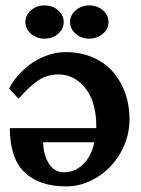

<svg xmlns="http://www.w3.org/2000/svg" viewBox="-20 -682 519 705"><path d="M93.8 -557.9Q73.2 -575.7 73.2 -601.1Q73.2 -626.5 93.8 -644.3Q114.3 -662.1 143.6 -662.1Q172.9 -662.1 193.4 -644.3Q213.9 -626.5 213.9 -601.1Q213.9 -575.7 193.4 -557.9Q172.9 -540 143.6 -540Q114.3 -540 93.8 -557.9ZM307.6 -662.1Q336.9 -662.1 357.7 -644.3Q378.4 -626.5 378.4 -601.1Q378.4 -575.7 357.7 -557.9Q336.9 -540 307.6 -540Q278.8 -540 258.1 -557.9Q237.3 -575.7 237.3 -601.1Q237.3 -626.5 258.1 -644.3Q278.8 -662.1 307.6 -662.1ZM16.1 -211.4H333.5V-223.1Q333.5 -270.5 319.1 -311.5Q304.7 -352.5 271.7 -380.6Q238.8 -408.7 192.9 -408.7Q170.4 -408.7 149.7 -401.4Q128.9 -394 110.1 -379.2Q91.3 -364.3 78.4 -351.6Q65.4 -338.9 48.3 -319.3L13.7 -356.9Q23.9 -378.9 43.5 -401.6Q63 -424.3 89.4 -444.6Q115.7 -464.8 150.6 -477.8Q185.5 -490.7 221.2 -490.7Q275.9 -490.7 320.8 -471.2Q365.7 -451.7 395 -418Q424.3 -384.3 439.9 -339.8Q455.6 -295.4 455.6 -244.6Q455.6 -179.2 423.1 -121.8Q390.6 -64.5 336.7 -31Q282.7 2.4 222.7 2.4Q123.5 2.4 69.8 -49.6Q16.1 -101.6 16.1 -211.4ZM326.2 -159.7H138.2Q140.1 -110.4 160.4 -79.8Q180.7 -49.3 214.8 -49.3Q255.9 -49.3 286.4 -80.1Q316.9 -110.8 326.2 -159.7Z"/></svg>

Font: Flanker
Style: Bold
Weight: 700
Designer: Flanker
Foundry: Flanker
Version: Version 2.021